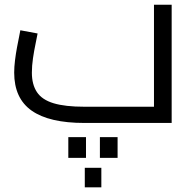

<svg xmlns="http://www.w3.org/2000/svg" viewBox="-20 -520 828 812"><path d="M337 0Q188 0 114 -52Q40 -104 40 -213Q40 -236.8 43.5 -265.2Q47 -293.6 52 -320Q57 -346.4 61 -365.9Q65 -385.4 66 -392L139 -378.4Q136.2 -362 130.2 -333.9Q124.2 -305.8 119.5 -273.7Q114.8 -241.6 114.8 -212.6Q114.8 -162.5 136.3 -130.3Q157.7 -98.1 206.7 -83.3Q255.6 -68.6 337 -68.6H631.2V-500H706V0ZM338.6 272.3V189.6H408.6V272.3ZM268.9 147.6V60H343.7V147.6ZM402.5 147.6V60H477.3V147.6Z"/></svg>

Font: Titillium Web
Style: Bold
Weight: 700
Designer: Mohamed Gaber, Accademia di Belle Arti di Urbino
Foundry: Kief Type Foundry, Accademia di Belle Arti di Urbino
Version: Version 3.000